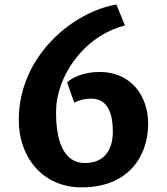

<svg xmlns="http://www.w3.org/2000/svg" viewBox="-20 -811 730 839"><path d="M62 -286.1C62 -126.5 164.1 7.8 336.9 7.8C536.1 7.8 627.4 -123 627.4 -270.5C627.4 -393.1 551.3 -496.6 416 -496.6C342.3 -496.6 291.5 -469.7 273.4 -450.7L304.2 -362.3C318.4 -369.6 342.3 -379.9 380.4 -379.9C430.2 -379.9 473.1 -345.7 473.1 -235.8C473.1 -153.8 434.1 -98.6 351.1 -98.6C255.4 -98.6 223.1 -200.2 225.1 -329.6C227.5 -472.7 340.3 -651.9 525.9 -699.7L488.8 -791C309.1 -762.7 62 -573.7 62 -286.1Z"/></svg>

Font: Merriweather Sans
Style: Bold
Weight: 700
Designer: Eben Sorkin ( eben@eyebytes.com )
Foundry: Eben Sorkin
Version: Version 1.003